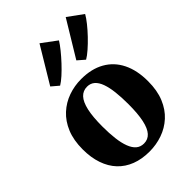

<svg xmlns="http://www.w3.org/2000/svg" viewBox="-252 -969 1087 1087"><g transform="rotate(-45 291.5 -426.0)"><path d="M24 -265Q24 -338.5 46.5 -392.8Q69 -447 107.8 -482.5Q146.5 -518 196 -535.5Q245.5 -553 299.5 -553Q381.5 -553 439.5 -520.2Q497.5 -487.5 528.2 -425.8Q559 -364 559 -276.5Q559 -202 536.5 -147.8Q514 -93.5 475.2 -58.2Q436.5 -23 387 -5.8Q337.5 11.5 283 11.5Q222.5 11.5 174.5 -7Q126.5 -25.5 93 -61Q59.5 -96.5 41.8 -148Q24 -199.5 24 -265ZM293.5 -43Q325.5 -43 346.5 -66.2Q367.5 -89.5 378 -138.2Q388.5 -187 388.5 -263Q388.5 -318 383.5 -361.5Q378.5 -405 367.5 -435.8Q356.5 -466.5 338 -482.8Q319.5 -499 292.5 -499Q260 -499 238.2 -475.8Q216.5 -452.5 205.5 -403.8Q194.5 -355 194.5 -278Q194.5 -223.5 199.8 -180Q205 -136.5 216.8 -105.8Q228.5 -75 247.2 -59Q266 -43 293.5 -43ZM396.5 -611 355 -647 486 -863 576 -797.5Q565 -777.5 543.2 -750.2Q521.5 -723 494.8 -695Q468 -667 442.2 -644.5Q416.5 -622 397.5 -611ZM188.5 -611 146 -647 276 -863 365.5 -796.5Q353 -776 331 -748.8Q309 -721.5 283.2 -694Q257.5 -666.5 232.8 -644.2Q208 -622 189.5 -611Z"/></g></svg>

Font: Merriweather 60pt ExtraBold
Style: Regular
Weight: 800
Version: Version 2.100